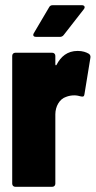

<svg xmlns="http://www.w3.org/2000/svg" viewBox="-20 -720 369 739"><path d="M295 -700H183C177 -700 172 -698 169 -692L110 -592C105 -583 110 -578 119 -578H210C216 -578 221 -580 225 -585L303 -685C309 -693 305 -700 295 -700ZM279 -524C239 -524 214 -502 198 -471C196 -467 193 -468 193 -473V-505C193 -512 188 -517 181 -517H39C32 -517 27 -512 27 -505V-13C27 -6 32 -1 39 -1H181C188 -1 193 -6 193 -13V-280C193 -310 209 -339 234 -347C244 -351 255 -353 266 -353C275 -353 284 -351 291 -349C299 -347 304 -348 305 -357L328 -498C329 -505 327 -509 322 -513C312 -519 298 -524 279 -524Z"/></svg>

Font: Barlow Condensed ExtraBold
Style: Regular
Weight: 800
Width: 3
Designer: Jeremy Tribby
Foundry: Tribby Type
Version: Version 1.422;hotconv 1.0.109;makeotfexe 2.5.65596